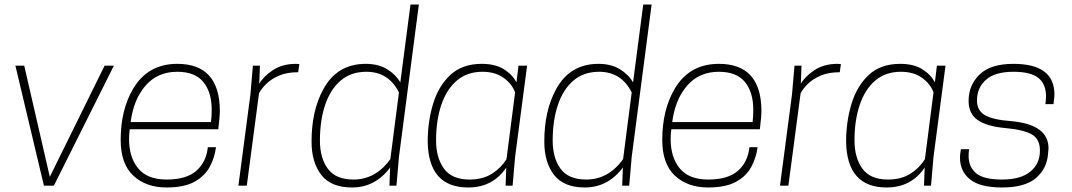

<svg xmlns="http://www.w3.org/2000/svg" viewBox="-20 -820 4733 848"><path d="M218 0H174L48 -530H87L200 -39L442 -530H483Z M715 8Q625 8 569 -44Q513 -96 513 -202Q513 -335 568 -428Q633 -538 763 -538Q949 -538 951 -333Q951 -304 944 -249H553Q550 -226 550 -206Q550 -125 590.5 -76Q631 -27 716 -27Q803 -27 847 -65.5Q891 -104 898 -170H934Q928 -123 906 -82.5Q884 -42 838.5 -17Q793 8 715 8ZM912 -281Q915 -309 915 -335Q915 -413 878 -458Q841 -503 763 -503Q676 -503 623 -442Q570 -381 557 -281Z M1070 0H1033L1086 -403L1097 -530H1128L1125 -450Q1143 -482 1185 -510Q1227 -538 1287 -538L1302 -537L1297 -501Q1247 -501 1212.5 -486Q1178 -471 1156.5 -450Q1135 -429 1124 -408Z M1535 8Q1442 8 1399 -47.5Q1356 -103 1356 -195Q1356 -330 1407 -424Q1468 -538 1595 -538Q1651 -538 1689.5 -514.5Q1728 -491 1748 -456L1793 -800H1830L1742 -127L1731 0H1700L1703 -80Q1637 8 1535 8ZM1541 -27Q1639 -27 1704 -117L1742 -412Q1696 -503 1598 -503Q1530 -503 1484.5 -464Q1439 -425 1416 -356.5Q1393 -288 1393 -199Q1393 -122 1428 -74.5Q1463 -27 1541 -27Z M2308 -530H2270ZM2048 8Q1872 8 1869 -195Q1869 -282 1892.5 -360.5Q1916 -439 1968.5 -488.5Q2021 -538 2108 -538Q2167 -538 2205 -514.5Q2243 -491 2261 -456L2270 -530H2308L2255 -127L2244 0H2213L2216 -80Q2157 8 2048 8ZM2054 -27Q2112 -27 2152.5 -52.5Q2193 -78 2217 -117L2255 -412Q2241 -450 2204 -476.5Q2167 -503 2111 -503Q2043 -503 1997.5 -464Q1952 -425 1929 -356.5Q1906 -288 1906 -200Q1906 -123 1941 -75Q1976 -27 2054 -27Z M2563 8Q2470 8 2427 -47.5Q2384 -103 2384 -195Q2384 -330 2435 -424Q2496 -538 2623 -538Q2679 -538 2717.5 -514.5Q2756 -491 2776 -456L2821 -800H2858L2770 -127L2759 0H2728L2731 -80Q2665 8 2563 8ZM2569 -27Q2667 -27 2732 -117L2770 -412Q2724 -503 2626 -503Q2558 -503 2512.5 -464Q2467 -425 2444 -356.5Q2421 -288 2421 -199Q2421 -122 2456 -74.5Q2491 -27 2569 -27Z M3107 8Q3017 8 2961 -44Q2905 -96 2905 -202Q2905 -335 2960 -428Q3025 -538 3155 -538Q3341 -538 3343 -333Q3343 -304 3336 -249H2945Q2942 -226 2942 -206Q2942 -125 2982.5 -76Q3023 -27 3108 -27Q3195 -27 3239 -65.5Q3283 -104 3290 -170H3326Q3320 -123 3298 -82.5Q3276 -42 3230.5 -17Q3185 8 3107 8ZM3304 -281Q3307 -309 3307 -335Q3307 -413 3270 -458Q3233 -503 3155 -503Q3068 -503 3015 -442Q2962 -381 2949 -281Z M3462 0H3425L3478 -403L3489 -530H3520L3517 -450Q3535 -482 3577 -510Q3619 -538 3679 -538L3694 -537L3689 -501Q3639 -501 3604.5 -486Q3570 -471 3548.5 -450Q3527 -429 3516 -408Z M4156 -530H4118ZM3896 8Q3720 8 3717 -195Q3717 -282 3740.5 -360.5Q3764 -439 3816.5 -488.5Q3869 -538 3956 -538Q4015 -538 4053 -514.5Q4091 -491 4109 -456L4118 -530H4156L4103 -127L4092 0H4061L4064 -80Q4005 8 3896 8ZM3902 -27Q3960 -27 4000.5 -52.5Q4041 -78 4065 -117L4103 -412Q4089 -450 4052 -476.5Q4015 -503 3959 -503Q3891 -503 3845.5 -464Q3800 -425 3777 -356.5Q3754 -288 3754 -200Q3754 -123 3789 -75Q3824 -27 3902 -27Z M4406 8Q4308 8 4264 -28Q4220 -64 4220 -123Q4220 -136 4222 -148L4224 -161H4260Q4258 -145 4258 -131Q4258 -83 4291 -55Q4324 -27 4406 -27Q4487 -27 4530 -61.5Q4573 -96 4573 -155Q4573 -206 4537 -226.5Q4501 -247 4419.5 -254.5Q4338 -262 4298 -290Q4258 -318 4258 -374Q4258 -444 4306.5 -491Q4355 -538 4456 -538Q4637 -538 4637 -403Q4637 -392 4635 -378L4633 -360H4597Q4599 -370 4599 -379Q4599 -388 4600 -394Q4600 -449 4566 -476Q4532 -503 4456 -503Q4375 -503 4335 -468Q4295 -433 4295 -376Q4295 -332 4330 -311.5Q4365 -291 4446 -285Q4611 -270 4611 -165L4609 -142Q4605 -77 4556.5 -34.5Q4508 8 4406 8Z"/></svg>

Font: Tanohe Sans ExtraLight
Style: Italic
Weight: 200
Designer: Village Type and Design LLC & Cristiano Sobral
Foundry: Cooper Hewitt Smithsonian Design Museum
Version: Version 1.00;September 29, 2021;FontCreator 13.0.0.2655 64-b